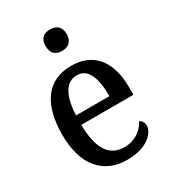

<svg xmlns="http://www.w3.org/2000/svg" viewBox="-186 -863 879 976"><g transform="rotate(-30 253.5 -375.5)"><path d="M262 -635C295 -635 324 -653 324 -698C324 -744 295 -761 262 -761C226 -761 200 -744 200 -698C200 -653 226 -635 262 -635ZM272 10C391 10 444 -50 444 -93C444 -112 433 -125 421 -130C399 -89 356 -53 292 -53C205 -53 159 -117 157 -261H463V-306C463 -464 387 -547 262 -547C126 -547 48 -452 48 -264C48 -91 129 10 272 10ZM354 -316H158C163 -429 198 -491 263 -491C329 -491 354 -422 354 -316Z"/></g></svg>

Font: Noto Serif Hebrew SemiCondensed Medium
Style: Regular
Weight: 500
Width: 4
Designer: Monotype Design Team
Foundry: Monotype Imaging Inc.
Version: Version 2.004